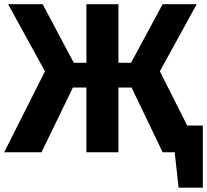

<svg xmlns="http://www.w3.org/2000/svg" viewBox="-27 -713 970 899"><path d="M734.4 -693.4H894.1L721.5 -379.1L912.5 0H734.5L589.1 -303.1H527.6V0H377.5V-303.1H314.4L167.3 0H-7.5L183.6 -379.1L10.9 -693.4H172.7L318.5 -419.1H377.5V-693.4H527.6V-419.1H586.6ZM742 -125.3H922.7V165.6H809.1L791 0H743.3Z"/></svg>

Font: Fira Sans Variable
Style: Regular
Weight: 400
Designer: Carrois Corporate & Edenspiekermann AG
Foundry: Carrois Corporate GbR & Edenspiekermann AG
Version: Version 4.202